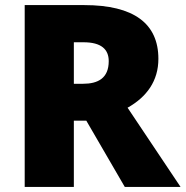

<svg xmlns="http://www.w3.org/2000/svg" viewBox="-20 -785 729 754"><path d="M311 -765H77V-51H270V-311H319L470 -51H689L481 -362C556 -404 602 -467 602 -554C602 -693 505 -765 311 -765ZM308 -619C378 -619 407 -591 407 -545C407 -478 365 -456 306 -456H270V-619Z"/></svg>

Font: Noto Sans Tamil UI Black
Style: Regular
Weight: 900
Designer: Jelle Bosma - Monotype Design Team
Foundry: Monotype Imaging Inc.
Version: Version 2.004